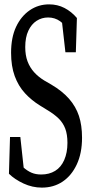

<svg xmlns="http://www.w3.org/2000/svg" viewBox="-20 -854 416 880"><path d="M171.9 5.9Q128.4 5.9 87.9 -12.9Q47.4 -31.7 21 -57.6L25.9 -226.1H73.2L93.3 -41L42.5 -74.2V-132.3Q66.4 -105.5 85.7 -88.1Q105 -70.8 124.3 -62.5Q143.6 -54.2 168.9 -54.2Q205.6 -54.2 232.7 -70.8Q259.8 -87.4 274.4 -120.8Q289.1 -154.3 289.1 -199.2Q289.1 -237.8 279.1 -264.4Q269 -291 248.3 -311.3Q227.5 -331.5 194.3 -351.1L163.6 -370.1Q124.5 -394 94.2 -427Q64 -460 47.4 -505.4Q30.8 -550.8 30.8 -612.3Q30.8 -682.1 53.7 -731Q76.7 -779.8 116.2 -806.9Q155.8 -834 205.1 -834Q243.7 -834 275.6 -817.4Q307.6 -800.8 332.5 -771.5L327.6 -614.3H279.8L259.3 -795.9L309.1 -755.9V-695.8Q279.8 -739.3 255.6 -756.6Q231.4 -773.9 200.7 -773.9Q171.4 -773.9 147.7 -758.5Q124 -743.2 109.9 -713.1Q95.7 -683.1 95.7 -638.2Q95.7 -600.6 106.2 -572.8Q116.7 -544.9 136.2 -523.2Q155.8 -501.5 183.1 -484.9L214.4 -466.8Q265.1 -437 296.4 -401.4Q327.6 -365.7 341.8 -322.8Q356 -279.8 356 -222.7Q356 -151.9 332 -100.6Q308.1 -49.3 267.1 -21.7Q226.1 5.9 171.9 5.9Z"/></svg>

Font: Scarab Serif
Style: Regular
Weight: 400
Designer: John Roberts
Foundry: Scarab
Version: 1.0